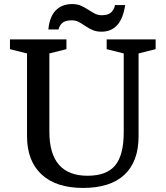

<svg xmlns="http://www.w3.org/2000/svg" viewBox="-20 -914 816 945"><path d="M589 -264V-651L505 -672V-720H746V-672L662 -651V-243Q662 -119 592.5 -54Q523 11 389 11Q256 11 184.5 -55.5Q113 -122 113 -244V-651L29 -672V-720H307V-672L223 -651V-266Q223 -49 411 -49Q505 -49 547 -100Q589 -151 589 -264ZM218 -769Q224 -832 254.5 -863Q285 -894 335 -894Q361 -894 379.5 -885.5Q398 -877 414 -866.5Q430 -856 446 -847.5Q462 -839 481 -839Q511 -839 526 -852Q541 -865 546 -889H596Q577 -758 479 -758Q454 -758 435 -766.5Q416 -775 400 -786Q384 -797 368.5 -805.5Q353 -814 333 -814Q303 -814 288 -802Q273 -790 268 -769Z"/></svg>

Font: Domine Medium
Style: Regular
Weight: 500
Designer: Pablo Impallari, Rodrigo Fuenzalida, Brenda Gallo
Foundry: Pablo Impallari, Rodrigo Fuenzalida, Brenda Gallo
Version: Version 2.000